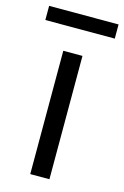

<svg xmlns="http://www.w3.org/2000/svg" viewBox="-145 -760 526 812"><g transform="rotate(15 118.0 -354.0)"><path d="M73 -540H157V0H73ZM-34 -708H270V-646H-34Z"/></g></svg>

Font: Encode Sans Narrow
Style: Regular
Weight: 400
Designer: Pablo Impallari, Andres Torresi
Foundry: Pablo Impallari, Andres Torresi
Version: Version 1.000; ttfautohint (v1.00) -l 8 -r 50 -G 200 -x 14 -